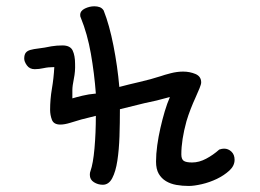

<svg xmlns="http://www.w3.org/2000/svg" viewBox="-20 -621 845 623"><path d="M242.2 -563.5Q240.2 -566.4 240.2 -572.3Q240.2 -585.9 255.4 -593.3Q270.5 -600.6 286.1 -600.6Q295.9 -600.6 303.7 -597.7Q311.5 -594.7 316.4 -586.9Q335 -540 348.1 -473.1Q361.3 -406.2 367.2 -338.9Q396.5 -346.7 432.6 -355Q468.8 -363.3 502 -374Q512.7 -377.9 533.7 -383.3Q554.7 -388.7 574.2 -388.7Q595.7 -388.7 614.3 -380.9Q632.8 -373 632.8 -353.5Q632.8 -347.7 627.4 -334.5Q622.1 -321.3 614.3 -304.2Q606.4 -287.1 598.6 -267.1Q590.8 -247.1 585 -227.5Q568.4 -167 568.4 -120.1Q568.4 -104.5 576.2 -99.1Q584 -93.8 603.5 -93.8Q626 -93.8 648.9 -106Q671.9 -118.2 691.4 -135.7Q700.2 -138.7 707 -138.7Q720.7 -138.7 731 -128.9Q741.2 -119.1 741.2 -102.5Q741.2 -83 724.1 -67.4Q707 -51.8 683.6 -40.5Q660.2 -29.3 634.8 -23.4Q609.4 -17.6 592.8 -17.6Q571.3 -17.6 552.2 -21Q533.2 -24.4 518.6 -33.2Q503.9 -42 495.1 -57.1Q486.3 -72.3 486.3 -96.7Q486.3 -121.1 490.2 -149.4Q494.1 -177.7 500.5 -205.6Q506.8 -233.4 514.6 -259.8Q522.5 -286.1 531.2 -305.7H529.3Q508.8 -299.8 488.3 -294.9Q467.8 -290 448.2 -286.1L369.1 -266.6Q369.1 -222.7 367.7 -178.7Q366.2 -134.8 360.8 -99.6Q355.5 -64.5 344.2 -43Q333 -21.5 313.5 -21.5Q297.9 -21.5 284.7 -29.8Q271.5 -38.1 271.5 -53.7Q271.5 -61.5 273.4 -65.4Q282.2 -89.8 286.6 -139.6Q291 -189.5 291 -245.1L244.1 -233.4Q227.5 -228.5 208.5 -222.7Q189.5 -216.8 175.8 -216.8Q154.3 -216.8 148.4 -232.4Q142.6 -248 142.6 -264.6Q142.6 -298.8 148.4 -333Q154.3 -367.2 156.2 -403.3Q136.7 -403.3 121.6 -399.9Q106.4 -396.5 92.8 -396.5Q76.2 -396.5 67.4 -408.7Q58.6 -420.9 58.6 -430.7Q58.6 -443.4 63.5 -449.7Q68.4 -456.1 78.6 -459Q88.9 -461.9 106 -463.9Q123 -465.8 146.5 -470.7Q164.1 -473.6 182.6 -473.6Q208 -473.6 215.8 -457Q223.6 -440.4 223.6 -414.1Q224.6 -389.6 219.7 -365.7Q214.8 -341.8 214.8 -329.1V-301.8Q227.5 -305.7 247.6 -310.5Q267.6 -315.4 291 -317.4Q286.1 -382.8 274.9 -446.8Q263.7 -510.7 242.2 -563.5Z"/></svg>

Font: Gamja Flower
Style: Regular
Weight: 400
Designer: YoonDesign Inc.
Foundry: YoonDesign Inc.
Version: Version 3.00;build 20171102